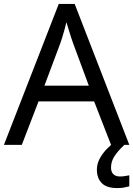

<svg xmlns="http://www.w3.org/2000/svg" viewBox="-20 -737 679 977"><path d="M545 0 459 -221H176L91 0H0L279 -717H360L638 0ZM352 -517Q349 -525 342 -546Q335 -567 328.5 -589.5Q322 -612 318 -624Q313 -604 307.5 -583.5Q302 -563 296.5 -546Q291 -529 287 -517L206 -301H432ZM545 116Q545 138 557 149.5Q569 161 590 161Q607 161 618.5 158.5Q630 156 638 155V211Q624 215 610 217.5Q596 220 576 220Q523 220 498 195Q473 170 473 126Q473 97 487.5 70Q502 43 523.5 21Q545 -1 565 -15L613 0Q579 32 562 58.5Q545 85 545 116Z"/></svg>

Font: Noto Sans Gunjala Gondi
Style: Regular
Weight: 400
Designer: Ek Type
Foundry: Ek Type
Version: Version 1.004